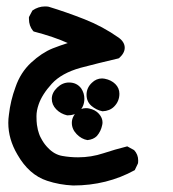

<svg xmlns="http://www.w3.org/2000/svg" viewBox="-20 -231 540 599"><path d="M5.9 152.3Q5.9 139.6 7.8 127Q12.7 83 28.3 41Q43.9 -4.9 77.1 -35.6Q110.4 -66.4 144.5 -80.1Q167 -88.9 191.4 -96.7Q148.4 -116.2 85 -132.8L83 -134.8Q70.3 -150.4 70.3 -171.9Q70.3 -173.8 70.3 -177.7L81.1 -198.2Q99.6 -210.9 120.1 -210.9Q127.9 -210.9 131.8 -210Q186.5 -193.4 243.7 -170.9Q300.8 -148.4 350.6 -113.3Q369.1 -99.6 369.1 -82Q369.1 -65.4 351.6 -49.8L349.6 -48.8Q287.1 -34.2 231.4 -19.5Q171.9 -2.9 141.6 30.3Q111.3 63.5 100.6 94.7Q93.8 114.3 93.8 131.3Q93.8 148.4 95.2 158.2Q96.7 168 98.1 173.8Q99.6 179.7 101.6 185.5Q103.5 191.4 106 196.3Q108.4 201.2 111.3 206.1Q119.1 219.7 129.9 230.5Q149.4 251 173.8 255.4Q198.2 259.8 223.6 259.8Q264.6 259.8 302.7 247.1Q337.9 235.4 377 225.6L398.4 237.3Q411.1 251 411.1 269.5Q411.1 277.3 410.2 279.3L400.4 299.8Q313.5 347.7 208 347.7Q165 345.7 127 333Q70.3 314.5 34.2 251Q5.9 203.1 5.9 152.3ZM220.7 117.2Q232.4 106.4 248 106.4Q252.9 106.4 257.8 107.4Q277.3 111.3 288.6 124Q299.8 136.7 299.8 150.4Q299.8 155.3 298.8 159.2Q294.9 178.7 282.2 193.4Q271.5 204.1 252.9 206.1Q234.4 203.1 219.2 187.5Q204.1 171.9 204.1 152.3Q204.1 132.8 220.7 117.2ZM195.3 26.4Q219.7 26.4 233.4 44.9Q243.2 59.6 243.2 77.1Q243.2 100.6 227.5 116.2Q213.9 128.9 190.4 128.9H189.5Q168.9 124 155.3 109.9Q141.6 95.7 141.6 77.1Q141.6 58.6 158.2 42.5Q174.8 26.4 195.3 26.4ZM266.6 27.3Q280.3 13.7 298.8 13.7Q302.7 13.7 306.6 14.6Q327.1 18.6 339.8 31.2Q352.5 43.9 352.5 61.5Q352.5 85 335.9 101.6Q322.3 115.2 299.8 116.2Q280.3 112.3 265.1 99.1Q250 85.9 250 64.5Q250 43 266.6 27.3Z"/></svg>

Font: JasonHandwriting2
Style: SemiBold
Weight: 600
Version: Version 1.04.7